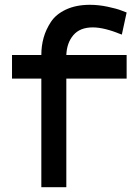

<svg xmlns="http://www.w3.org/2000/svg" viewBox="-20 -779 577 799"><path d="M30 -550H152Q152 -588 161.5 -622Q171 -656 192 -688Q213 -720 255 -739.5Q297 -759 354 -759Q390 -759 428 -751Q466 -743 486 -735L507 -727L487 -635Q414 -665 366 -665Q313 -665 285.5 -633Q258 -601 256 -550H507V-452H256V0H152V-452H30Z"/></svg>

Font: Edgecutting Lite Medium
Style: Medium
Weight: 500
Designer: RandomMaerks (Nguyen Gia Bao)
Version: Version 1.0